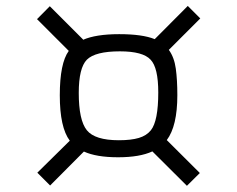

<svg xmlns="http://www.w3.org/2000/svg" viewBox="-20 -674 789 638"><path d="M569.3 -357.9Q569.3 -254.9 534.2 -208.5L644 -99.1L601.1 -56.6L486.3 -170.9Q444.3 -151.4 372.3 -151.4Q300.3 -151.4 258.8 -170.4L146.5 -57.6L104 -100.1L211.9 -206.5Q178.7 -250.5 178.7 -357.2Q178.7 -463.9 208.5 -504.9L103 -610.4L145.5 -653.3L256.3 -542.5L255.4 -541.5Q298.3 -560.5 376 -560.5Q453.6 -560.5 494.1 -543.9L604 -654.3L645.5 -612.8L541 -508.3Q559.1 -483.4 564.2 -445.8Q569.3 -408.2 569.3 -357.9ZM375 -208Q415.5 -208 441.2 -215.6Q466.8 -223.1 481.4 -241.2Q505.9 -272 505.9 -366.7Q505.9 -449.2 480.5 -475.6Q455.1 -503.4 378.4 -503.4Q296.4 -503.4 268.6 -475.6Q241.7 -448.2 241.7 -365.2Q241.7 -274.4 268.6 -241.2Q295.4 -208 375 -208Z"/></svg>

Font: Armata
Style: Regular
Weight: 400
Designer: Viktoriya Grabowska
Foundry: Viktoriya Grabowska
Version: Version 1.003